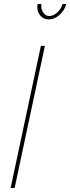

<svg xmlns="http://www.w3.org/2000/svg" viewBox="-20 -938 350 958"><path d="M184 -709H204L53 0H33ZM226 -858Q246 -858 265.5 -875.5Q285 -893 292 -918H310Q306 -898 292 -880Q278 -862 260 -851.5Q242 -841 223 -841Q198 -841 182 -859Q166 -877 166 -903Q166 -907 166.5 -910.5Q167 -914 168 -918H187Q186 -915 186 -912Q186 -909 186 -907Q186 -888 197.5 -873Q209 -858 226 -858Z"/></svg>

Font: Raleway Thin Thin
Style: Italic
Weight: 250
Italic angle: -12°
Version: Version 4.026